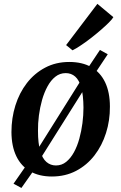

<svg xmlns="http://www.w3.org/2000/svg" viewBox="-20 -882 612 973"><path d="M88.5 70.5 48.5 49 116 -48 152.5 -96.5 405.5 -499.5 426.5 -539 486.5 -629 526 -607 465.5 -516 433 -472.5 178.5 -68 153.5 -22ZM331 -568Q397 -568 442.8 -541.8Q488.5 -515.5 512.8 -464.8Q537 -414 537 -341.5Q537.5 -271.5 517.2 -207.8Q497 -144 458.8 -94.5Q420.5 -45 365.8 -16.2Q311 12.5 243 12.5Q178.5 12.5 132.8 -13.8Q87 -40 62.8 -90.2Q38.5 -140.5 38 -212.5Q38 -283.5 58 -347.5Q78 -411.5 116.2 -461Q154.5 -510.5 208.8 -539.2Q263 -568 331 -568ZM313 -511.5Q283.5 -511.5 260.5 -493.2Q237.5 -475 220.8 -444.2Q204 -413.5 193.2 -375.5Q182.5 -337.5 177.2 -297Q172 -256.5 172.5 -219Q172.5 -155.5 183.8 -117Q195 -78.5 215.5 -61Q236 -43.5 263.5 -43.5Q293 -43.5 315.5 -61.8Q338 -80 354.8 -110.5Q371.5 -141 382 -179.2Q392.5 -217.5 397.8 -258Q403 -298.5 403 -336.5Q402.5 -400 391.8 -438.2Q381 -476.5 361 -494Q341 -511.5 313 -511.5ZM315 -653.5 473.5 -862.5 554.5 -795Q549 -785 531.8 -767.8Q514.5 -750.5 490.2 -729.5Q466 -708.5 439.8 -688.2Q413.5 -668 389.2 -651.8Q365 -635.5 347.5 -627Z"/></svg>

Font: Merriweather 20pt SemiBold
Style: Italic
Weight: 600
Italic angle: -7.8°
Version: Version 2.101